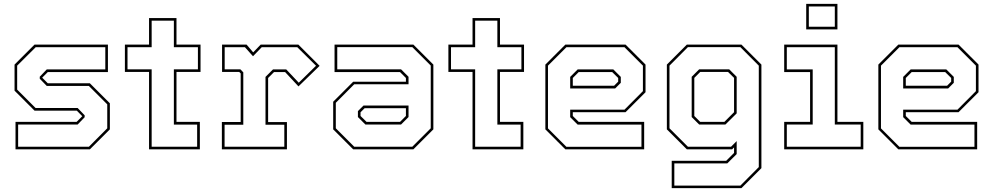

<svg xmlns="http://www.w3.org/2000/svg" viewBox="-20 -770 5120 990"><path d="M60 0V-141.5H375L405.5 -172V-169.5L376 -199.5H158L55 -302.5V-437L158 -540H536.5V-398.5H226.5L196 -368V-371L226.5 -340.5H443.5L546.5 -237.5V-103L443.5 0ZM73.5 -13.5H438.5L533 -108.5V-232L438 -327H221L185 -364V-374.5L221 -412H523V-526.5H164L68.5 -431.5V-308L163.5 -213H380.5L416.5 -175.5V-165.5L380.5 -128H73.5Z M748.5 0V-399H624V-540H748.5V-677H890V-540H1014V-399H890V-141.5H1010.5V0ZM762 -13.5H996.5V-127.5H876.5V-412.5H1000.5V-526.5H876.5V-663.5H762V-526.5H637.5V-412.5H762Z M1124 0V-141H1221V-391.5L1213.5 -399H1125V-540H1251.5L1285.5 -500L1324 -540H1518.5L1628 -430.5L1519 -324.5L1450 -398.5H1393L1362.5 -368V-140.5H1459.5V0ZM1138 -13.5H1446V-127H1349V-373.5L1387.5 -412H1456L1520.5 -343.5L1609.5 -431L1513 -526.5H1329.5L1284.5 -480L1243 -526.5H1138.5V-412.5H1219.5L1234.5 -397V-127H1138Z M1801 0 1698 -103V-245.5L1801 -348.5H2073V-368L2042.5 -398.5H1705V-540H2111.5L2214.5 -437V-103L2111.5 0ZM1864 -128 1825.5 -166.5V-197L1854.5 -226H2086.5V-166.5L2048 -128ZM1806.5 -13.5H2106L2201 -108.5V-432L2106 -527H1719V-412.5H2048L2086.5 -374V-335.5H1806.5L1711.5 -240V-108.5ZM1870 -141.5H2042.5L2073 -172V-212H1860L1839 -191V-172Z M2416.5 0V-399H2292V-540H2416.5V-677H2558V-540H2682V-399H2558V-141.5H2678.5V0ZM2430 -13.5H2664.5V-127.5H2544.5V-412.5H2668.5V-526.5H2544.5V-663.5H2430V-526.5H2305.5V-412.5H2430Z M3205.5 -540 3308.5 -437V-294.5L3205.5 -191.5H2933.5V-172L2964 -141.5H3301.5V0H2895L2792 -103V-437L2895 -540ZM3142.5 -412 3181 -373.5V-343L3152 -314H2920V-373.5L2958.5 -412ZM3200 -526.5H2900.5L2805.5 -431.5V-108L2900.5 -13H3287.5V-127.5H2958.5L2920 -166V-204.5H3200L3295 -300V-431.5ZM3136.5 -398.5H2964L2933.5 -368V-328H3146.5L3167.5 -349V-368Z M3443.5 200V59H3724.5L3765 18.5V-10L3755 0H3521.5L3418.5 -103V-437L3521.5 -540H3803L3906 -437V97L3803 200ZM3457 187H3797.5L3892.5 91.5V-431.5L3797.5 -527H3527L3432 -431.5V-108.5L3527 -13.5H3749.5L3778.5 -42.5V24.5L3730 72.5H3457ZM3585 -128 3546.5 -166.5V-374L3585 -412.5H3740L3778.5 -374V-185.5L3720.5 -128ZM3590.5 -141.5H3715L3765 -191.5V-368.5L3734 -399H3590.5L3560 -368.5V-172Z M4137 -618.5V-750H4298V-618.5ZM4150.5 -632H4284.5V-736.5H4150.5ZM4023.5 0V-141.5H4157V-398.5H4023.5V-540H4298V-141.5H4431.5V0ZM4037 -13.5H4418V-128H4284.5V-526.5H4037V-412H4170.5V-128H4037Z M4922.5 -540 5025.5 -437V-294.5L4922.5 -191.5H4650.5V-172L4681 -141.5H5018.5V0H4612L4509 -103V-437L4612 -540ZM4859.5 -412 4898 -373.5V-343L4869 -314H4637V-373.5L4675.5 -412ZM4917 -526.5H4617.5L4522.5 -431.5V-108L4617.5 -13H5004.5V-127.5H4675.5L4637 -166V-204.5H4917L5012 -300V-431.5ZM4853.5 -398.5H4681L4650.5 -368V-328H4863.5L4884.5 -349V-368Z"/></svg>

Font: Tourney Thin Thin
Style: Regular
Weight: 250
Version: Version 1.015